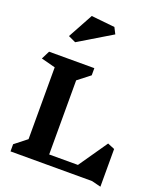

<svg xmlns="http://www.w3.org/2000/svg" viewBox="-200 -1267 1196 1412"><g transform="rotate(20 398.5 -561.0)"><path d="M686 0H48V-56L142 -130V-692L31 -721L64 -786H418V-730L323 -656V-76H548L703 -300L758 -277V18ZM478 -1072 220 -917 162 -944 269 -1140 453 -1121Z"/></g></svg>

Font: InknutAntiqua
Style: Bold
Weight: 700
Designer: Claus Eggers Srensen
Foundry: Claus Eggers Srensen
Version: Version 1.000; ttfautohint (v1.2) -l 7 -r 28 -G 50 -x 13 -D 